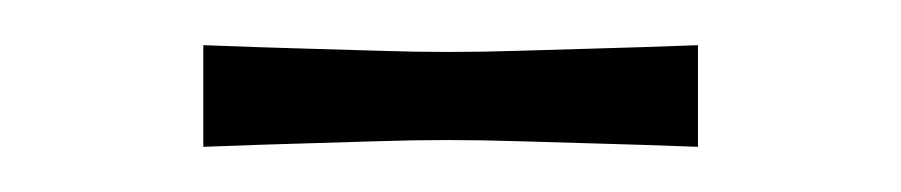

<svg xmlns="http://www.w3.org/2000/svg" viewBox="-20 -631 399 85"><path d="M70 -566V-611Q96 -610 114.5 -609.5Q133 -609 148.5 -608.5Q164 -608 178 -608Q194 -608 209 -608.5Q224 -609 243 -609.5Q262 -610 289 -611V-566Q262 -567 243 -567.5Q224 -568 208.5 -568.5Q193 -569 178 -569Q163 -569 148 -568.5Q133 -568 114.5 -567.5Q96 -567 70 -566Z"/></svg>

Font: Ojuju ExtraLight
Style: Regular
Weight: 400
Version: Version 1.000